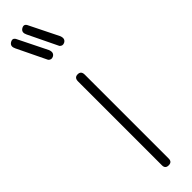

<svg xmlns="http://www.w3.org/2000/svg" viewBox="-292 -740 723 723"><g transform="rotate(-45 69.0 -379.0)"><path d="M75 -750Q67 -764 52 -754Q39 -745 48 -727L105 -609Q114 -599 126 -605Q141 -613 133 -633ZM8 -743Q0 -757 -15 -747Q-28 -738 -19 -720L38 -602Q47 -592 59 -598Q74 -606 66 -626ZM96 -412V-365V-18Q96 0 78 0Q60 0 60 -18V-434V-465Q60 -485 78 -485Q96 -485 96 -465Z"/></g></svg>

Font: Aaram
Style: Regular
Weight: 400
Designer: Tharique Azeez
Foundry: Tharique Azeez
Version: Version 1.7